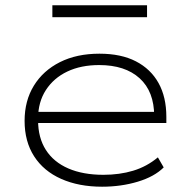

<svg xmlns="http://www.w3.org/2000/svg" viewBox="-20 -698 715 726"><path d="M366 8Q278 8 211.5 -21.5Q145 -51 109 -107Q73 -163 73 -241Q73 -317 108 -374Q143 -431 206.5 -463Q270 -495 356 -495Q438 -495 494 -466Q550 -437 579.5 -384Q609 -331 609 -256V-233H103V-275H587L563 -259Q563 -352 508 -402Q453 -452 355 -452Q286 -452 234.5 -427.5Q183 -403 153.5 -357.5Q124 -312 124 -250V-243Q124 -177 153.5 -131Q183 -85 238.5 -61Q294 -37 371 -37Q432 -37 483.5 -52.5Q535 -68 577 -103L599 -65Q564 -30 501 -11Q438 8 366 8ZM178 -633V-678H536V-633Z"/></svg>

Font: Nunito Sans 10pt Expanded ExtraLight
Style: Regular
Weight: 250
Width: 7
Designer: Vernon Adams
Foundry: Vernon Adams
Version: Version 3.101;gftools[0.9.27]